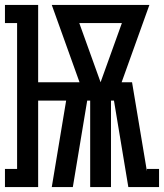

<svg xmlns="http://www.w3.org/2000/svg" viewBox="-31 -755 662 775"><path d="M-11 0V-73H38V-662H-11V-735H123V-423H290L178 -735H572L460 -423H502L562 -64V-73H611V0H487L429 -349H417V0H333V-349H321L263 0H178L236 -349H123V0ZM375 -423 461 -662H289Z"/></svg>

Font: Iosevka Slab Semibold Extended
Style: Regular
Weight: 600
Width: 7
Monospace: yes
Designer: Belleve Invis
Foundry: Belleve Invis
Version: Version 11.1.0; ttfautohint (v1.8.3)